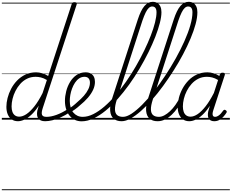

<svg xmlns="http://www.w3.org/2000/svg" viewBox="-20 -1312 2540 2105"><path d="M177 17Q138 17 109.5 -2Q81 -21 65.5 -57Q50 -93 50 -141Q50 -186 63 -237.5Q76 -289 102 -338.5Q128 -388 167.5 -429Q207 -470 259 -494.5Q311 -519 376 -519Q408 -519 443.5 -508.5Q479 -498 508 -479L766 -1267Q770 -1279 776.5 -1283.5Q783 -1288 796 -1288Q814 -1288 819 -1280.5Q824 -1273 820 -1261L449 -128Q432 -77 440.5 -54Q449 -31 489 -31Q497 -31 501 -23.5Q505 -16 503.5 -7Q502 2 495 9.5Q488 17 475 17Q447 17 428.5 9Q410 1 399.5 -13.5Q389 -28 386.5 -49.5Q384 -71 389 -98L405 -153Q364 -91 323.5 -53.5Q283 -16 245.5 0.5Q208 17 177 17ZM191 -33Q228 -33 270 -61Q312 -89 357.5 -146.5Q403 -204 447 -292L494 -435Q458 -456 428 -463Q398 -470 371 -470Q319 -470 276.5 -449Q234 -428 202.5 -392.5Q171 -357 149.5 -314.5Q128 -272 117.5 -228Q107 -184 107 -146Q107 -111 116 -86Q125 -61 144 -47Q163 -33 191 -33ZM0 763H633V773H0ZM0 -20H633V0H0ZM0 -505H633V-500H0ZM0 -1283H633V-1273H0Z M475 17Q463 17 459 9.5Q455 2 458 -7Q461 -16 469.5 -23.5Q478 -31 491 -31Q539 -31 599 -52.5Q659 -74 725 -117Q732 -122 738.5 -119Q745 -116 749 -108Q753 -100 752 -92Q751 -84 743 -79Q692 -46 643.5 -24.5Q595 -3 552.5 7Q510 17 475 17ZM633 763V773ZM633 -20V0ZM633 -505V-500ZM633 -1283V-1273Z M722 -113Q751 -129 777.5 -149.5Q804 -170 827 -192Q869 -227 900 -262.5Q931 -298 948.5 -334.5Q966 -371 966 -406Q966 -436 951 -453Q936 -470 906 -470Q895 -470 890.5 -477Q886 -484 887.5 -494Q889 -504 897 -511.5Q905 -519 918 -519Q953 -519 976 -505.5Q999 -492 1010 -469Q1021 -446 1021 -414Q1021 -371 1001 -327.5Q981 -284 944 -241Q907 -198 855 -156Q830 -133 801 -112Q772 -91 742 -73ZM633 763H1077V773H633ZM633 -20H1077V0H633ZM633 -505H1077V-500H633ZM633 -1283H1077V-1273H633Z M875 18Q834 18 800.5 2Q767 -14 742.5 -44Q718 -74 705 -115.5Q692 -157 692 -206Q692 -257 706 -312Q720 -367 748.5 -414Q777 -461 819.5 -490Q862 -519 918 -519Q927 -519 930 -511.5Q933 -504 931 -494Q929 -484 922.5 -477Q916 -470 907 -470Q874 -470 848 -452.5Q822 -435 802.5 -405.5Q783 -376 770 -341Q757 -306 751 -271Q745 -236 745 -206Q745 -167 754.5 -134.5Q764 -102 783 -79Q802 -56 828 -43.5Q854 -31 887 -31Q943 -31 1003 -61Q1063 -91 1124.5 -144Q1186 -197 1246 -266.5Q1306 -336 1362.5 -417Q1419 -498 1469 -584.5Q1519 -671 1560.5 -756.5Q1602 -842 1632.5 -920.5Q1663 -999 1679.5 -1065Q1696 -1131 1696 -1178Q1696 -1189 1704 -1195Q1712 -1201 1723 -1201Q1734 -1201 1742 -1195Q1750 -1189 1750 -1178Q1750 -1129 1732.5 -1060Q1715 -991 1683 -909Q1651 -827 1607 -738Q1563 -649 1509.5 -558.5Q1456 -468 1395.5 -384Q1335 -300 1270 -227Q1205 -154 1138 -99Q1071 -44 1004.5 -13Q938 18 875 18ZM1077 763V773ZM1077 -20V0ZM1077 -505V-500ZM1077 -1283V-1273Z M1313 17Q1258 17 1225.5 -11.5Q1193 -40 1188 -96Q1183 -152 1210 -234L1491 -1099Q1524 -1200 1563.5 -1246Q1603 -1292 1654 -1292Q1685 -1292 1706 -1278.5Q1727 -1265 1738.5 -1240Q1750 -1215 1750 -1178Q1750 -1166 1741.5 -1159.5Q1733 -1153 1722.5 -1153Q1712 -1153 1704 -1159.5Q1696 -1166 1696 -1178Q1696 -1199 1690.5 -1213Q1685 -1227 1674.5 -1234Q1664 -1241 1648 -1241Q1629 -1241 1611.5 -1225Q1594 -1209 1577 -1174.5Q1560 -1140 1541 -1085L1261 -220Q1239 -152 1240.5 -110.5Q1242 -69 1264.5 -50Q1287 -31 1328 -31Q1338 -31 1342.5 -23.5Q1347 -16 1345 -7Q1343 2 1334.5 9.5Q1326 17 1313 17ZM1077 763H1471V773H1077ZM1077 -20H1471V0H1077ZM1077 -505H1471V-500H1077ZM1077 -1283H1471V-1273H1077Z M1314 17Q1302 17 1298 9.5Q1294 2 1297 -7Q1300 -16 1308.5 -23.5Q1317 -31 1329 -31Q1370 -31 1423.5 -66.5Q1477 -102 1539 -164Q1601 -226 1665 -307Q1729 -388 1790.5 -481Q1852 -574 1906 -670.5Q1960 -767 2001.5 -860Q2043 -953 2066.5 -1034.5Q2090 -1116 2090 -1178Q2090 -1190 2098 -1196.5Q2106 -1203 2116.5 -1203Q2127 -1203 2135.5 -1196.5Q2144 -1190 2144 -1178Q2144 -1121 2124.5 -1048Q2105 -975 2069.5 -890.5Q2034 -806 1987 -717Q1940 -628 1884 -540Q1828 -452 1768 -369.5Q1708 -287 1646 -217Q1584 -147 1524.5 -94.5Q1465 -42 1411.5 -12.5Q1358 17 1314 17ZM1471 763V773ZM1471 -20V0ZM1471 -505V-500ZM1471 -1283V-1273Z M1707 17Q1652 17 1619.5 -11.5Q1587 -40 1582 -96Q1577 -152 1604 -234L1885 -1099Q1918 -1200 1957.5 -1246Q1997 -1292 2048 -1292Q2079 -1292 2100 -1278.5Q2121 -1265 2132.5 -1240Q2144 -1215 2144 -1178Q2144 -1166 2135.5 -1159.5Q2127 -1153 2116.5 -1153Q2106 -1153 2098 -1159.5Q2090 -1166 2090 -1178Q2090 -1199 2084.5 -1213Q2079 -1227 2068.5 -1234Q2058 -1241 2042 -1241Q2023 -1241 2005.5 -1225Q1988 -1209 1971 -1174.5Q1954 -1140 1935 -1085L1655 -220Q1633 -152 1634.5 -110.5Q1636 -69 1658.5 -50Q1681 -31 1722 -31Q1732 -31 1736.5 -23.5Q1741 -16 1739 -7Q1737 2 1728.5 9.5Q1720 17 1707 17ZM1471 763H1865V773H1471ZM1471 -20H1865V0H1471ZM1471 -505H1865V-500H1471ZM1471 -1283H1865V-1273H1471Z M1708 17Q1697 17 1692.5 9.5Q1688 2 1689.5 -7Q1691 -16 1699.5 -23.5Q1708 -31 1723 -31Q1751 -31 1782 -47.5Q1813 -64 1844 -93Q1875 -122 1903 -161.5Q1931 -201 1954 -247Q1959 -257 1968 -256.5Q1977 -256 1983.5 -249.5Q1990 -243 1985 -233Q1960 -179 1929 -133Q1898 -87 1862 -53.5Q1826 -20 1787.5 -1.5Q1749 17 1708 17ZM1865 763V773ZM1865 -20V0ZM1865 -505V-500ZM1865 -1283V-1273Z M2055 17Q2016 17 1987.5 -2Q1959 -21 1943.5 -57Q1928 -93 1928 -141Q1928 -187 1941 -238.5Q1954 -290 1980.5 -339.5Q2007 -389 2046.5 -430Q2086 -471 2138 -495Q2190 -519 2254 -519Q2287 -519 2321.5 -508.5Q2356 -498 2385 -479L2390 -496Q2394 -507 2401 -511Q2408 -515 2421 -515Q2439 -515 2443.5 -507.5Q2448 -500 2444 -488L2319 -105Q2311 -81 2310.5 -64.5Q2310 -48 2317 -39.5Q2324 -31 2338 -31Q2354 -31 2370.5 -41Q2387 -51 2401 -66.5Q2415 -82 2426 -98Q2432 -106 2438.5 -108Q2445 -110 2454 -104Q2465 -97 2466 -90Q2467 -83 2462 -75Q2451 -57 2431.5 -35Q2412 -13 2386.5 2Q2361 17 2329 17Q2306 17 2291 9Q2276 1 2268 -13.5Q2260 -28 2259 -47.5Q2258 -67 2263 -90Q2267 -106 2272 -121Q2277 -136 2281 -152Q2240 -90 2200 -53Q2160 -16 2123.5 0.5Q2087 17 2055 17ZM1985 -146Q1985 -112 1994 -86.5Q2003 -61 2022 -47Q2041 -33 2069 -33Q2106 -33 2148 -61.5Q2190 -90 2235 -147.5Q2280 -205 2325 -293L2371 -435Q2335 -456 2305.5 -463Q2276 -470 2249 -470Q2196 -470 2154 -448.5Q2112 -427 2080.5 -392Q2049 -357 2027.5 -314.5Q2006 -272 1995.5 -228Q1985 -184 1985 -146ZM1865 763H2500V773H1865ZM1865 -20H2500V0H1865ZM1865 -505H2500V-500H1865ZM1865 -1283H2500V-1273H1865Z"/></svg>

Font: Playwrite NL Guides
Style: Regular
Weight: 400
Designer: Veronika Burian, José Scaglione
Foundry: TypeTogether
Version: Version 1.003